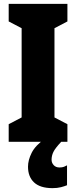

<svg xmlns="http://www.w3.org/2000/svg" viewBox="-20 -734 394 994"><path d="M329 0H25V-91L92 -126V-588L25 -623V-714H329V-623L262 -588V-126L329 -91ZM247 93Q247 109 258 121Q269 133 288 133Q302 133 311 129.5Q320 126 327 122V225Q315 230 296 235Q277 240 252 240Q188 240 156.5 210.5Q125 181 125 129Q125 95 144 57Q163 19 214 -17L297 0Q266 33 256.5 52.5Q247 72 247 93Z"/></svg>

Font: Noto Sans Malayalam ExtraCondensed Black
Style: Regular
Weight: 900
Width: 2
Designer: Jelle Bosma - Monotype Design Team
Foundry: Monotype Imaging Inc.
Version: Version 2.104; ttfautohint (v1.8.4.7-5d5b)